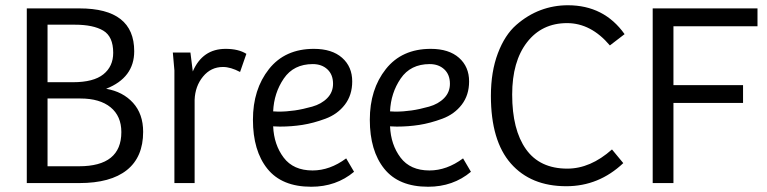

<svg xmlns="http://www.w3.org/2000/svg" viewBox="-20 -697 2921 731"><path d="M82 -665H283Q491 -665 491 -502Q491 -401 384 -359Q448 -348 486.5 -305.5Q525 -263 525 -195Q525 -99 463 -49.5Q401 0 282 0H82ZM161 -322V-64H281Q442 -64 442 -194Q442 -255 401 -288.5Q360 -322 286 -322ZM161 -603V-384H258Q336 -384 373.5 -414Q411 -444 411 -496Q411 -558 373 -580.5Q335 -603 265 -603Z M721 -317V0H644V-429L638 -497H705L714 -425Q751 -511 839 -511Q888 -511 918 -492L894 -423Q858 -442 829 -442Q783 -442 753 -405.5Q723 -369 721 -317Z M1175 -511Q1244 -511 1282.5 -477Q1321 -443 1321 -387Q1321 -335 1293 -298.5Q1265 -262 1219 -245Q1173 -228 1131.5 -221.5Q1090 -215 1046 -215Q1041 -215 1032.5 -215.5Q1024 -216 1020 -216Q1023 -146 1060 -97Q1097 -48 1170 -48Q1236 -48 1298 -94L1328 -43Q1260 14 1165 14Q1053 14 998 -54.5Q943 -123 943 -241Q943 -357 1004 -434Q1065 -511 1175 -511ZM1248 -378Q1248 -413 1226.5 -433Q1205 -453 1171 -453Q1098 -453 1060.5 -398Q1023 -343 1020 -273Q1023 -273 1029.5 -272.5Q1036 -272 1040 -272Q1071 -272 1102 -276.5Q1133 -281 1168.5 -291Q1204 -301 1226 -323.5Q1248 -346 1248 -378Z M1620 -511Q1689 -511 1727.5 -477Q1766 -443 1766 -387Q1766 -335 1738 -298.5Q1710 -262 1664 -245Q1618 -228 1576.5 -221.5Q1535 -215 1491 -215Q1486 -215 1477.5 -215.5Q1469 -216 1465 -216Q1468 -146 1505 -97Q1542 -48 1615 -48Q1681 -48 1743 -94L1773 -43Q1705 14 1610 14Q1498 14 1443 -54.5Q1388 -123 1388 -241Q1388 -357 1449 -434Q1510 -511 1620 -511ZM1693 -378Q1693 -413 1671.5 -433Q1650 -453 1616 -453Q1543 -453 1505.5 -398Q1468 -343 1465 -273Q1468 -273 1474.5 -272.5Q1481 -272 1485 -272Q1516 -272 1547 -276.5Q1578 -281 1613.5 -291Q1649 -301 1671 -323.5Q1693 -346 1693 -378Z M2140 -55Q2228 -55 2310 -128L2353 -76Q2260 12 2136 12Q2001 12 1925 -74.5Q1849 -161 1849 -332Q1849 -424 1875.5 -494Q1902 -564 1945.5 -602Q1989 -640 2038.5 -658.5Q2088 -677 2142 -677Q2280 -677 2358 -567L2302 -524Q2230 -609 2139 -609Q2043 -609 1986.5 -536Q1930 -463 1930 -337Q1930 -203 1982.5 -129Q2035 -55 2140 -55Z M2465 -665H2864V-597H2544V-373H2809V-305H2544V0H2465Z"/></svg>

Font: BreeCF
Style: Light
Weight: 300
Designer: Veronika Burian, Jos Scaglione
Foundry: TypeTogether
Version: Version 0.0.2